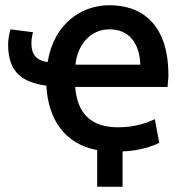

<svg xmlns="http://www.w3.org/2000/svg" viewBox="-20 -560 709 733"><path d="M448 153H351V13C224 -11 164 -107 157 -233C66 -245 11 -284 11 -389C11 -406 14 -428 20 -448L106 -437C100 -415 100 -400 100 -393C100 -352 120 -328 162 -323C185 -469 291 -540 397 -540C535 -540 623 -453 623 -274C623 -258 620 -242 620 -228H267C275 -129 325 -74 431 -74C497 -74 544 -92 571 -105L588 -15C565 -2 511 16 448 18ZM268 -313H516C512 -398 471 -448 398 -448C322 -448 275 -385 268 -313Z"/></svg>

Font: Repo Medium
Style: Regular
Weight: 500
Designer: Stefan Peev
Foundry: Context Ltd
Version: Version 1.502